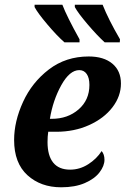

<svg xmlns="http://www.w3.org/2000/svg" viewBox="-20 -786 534 816"><path d="M40 -191Q40 -270 78 -353Q116 -436 188 -491Q260 -546 357 -546Q421 -546 457.5 -515.5Q494 -485 494 -431Q494 -377 458 -330Q422 -283 359 -254.5Q296 -226 219 -226H185Q182 -207 182 -182Q182 -125 206 -95Q230 -65 278 -65Q319 -65 355 -88Q391 -111 412 -144Q424 -130 424 -107Q424 -81 403 -53.5Q382 -26 340.5 -8Q299 10 240 10Q153 10 96.5 -41.5Q40 -93 40 -191ZM200 -281Q268 -281 314 -321Q360 -361 360 -425Q360 -455 348.5 -471.5Q337 -488 317 -488Q276 -488 240.5 -424Q205 -360 192 -281ZM127 -756V-766H245Q264 -716 318 -619V-606H254Q222 -634 181 -682.5Q140 -731 127 -756ZM298 -756V-766H416Q441 -703 490 -619L489 -606H425Q394 -634 353 -682Q312 -730 298 -756Z"/></svg>

Font: Noto Serif Narrow
Style: Bold Italic
Weight: 700
Width: 4
Italic angle: -12°
Designer: Monotype Design Team
Foundry: Monotype Imaging Inc.
Version: Version 1.001